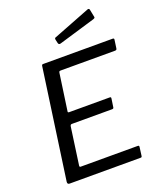

<svg xmlns="http://www.w3.org/2000/svg" viewBox="-171 -1068 976 1173"><g transform="rotate(-20 317.0 -481.5)"><path d="M163 -731Q164 -738 166 -740Q168 -742 174 -742H626Q636 -742 633 -729L626 -679Q625 -673 622.5 -670.5Q620 -668 612 -668H260Q254 -668 251.5 -666Q249 -664 248 -657L214 -419Q213 -415 215 -413Q217 -411 222 -411H486Q491 -411 492.5 -408.5Q494 -406 493 -400L485 -346Q484 -338 474 -338H212Q203 -338 201 -326L167 -83Q166 -74 174 -74H543Q550 -74 552 -72Q554 -70 553 -63L546 -9Q545 -3 543 -1.5Q541 0 535 0H75Q60 0 62 -17L163 -731ZM555 -955 564 -910Q566 -904 564.5 -900.5Q563 -897 554 -894L316 -823Q309 -821 305 -824Q301 -827 300 -833L295 -855Q293 -866 299 -868L543 -963Q547 -964 550.5 -962.5Q554 -961 555 -955Z"/></g></svg>

Font: Libre Franklin
Style: Italic
Weight: 400
Italic angle: -8°
Designer: Pablo Impallari, Rodrigo Fuenzalida, Nhung Nguyen
Foundry: Impallari Type
Version: Version 3.000